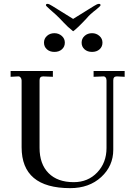

<svg xmlns="http://www.w3.org/2000/svg" viewBox="-20 -965 691 995"><path d="M344 10Q92 10 92 -202V-548Q92 -557 86.5 -563.5Q81 -570 73 -569L35 -567V-597H254V-567L205 -569H203Q185 -569 185 -549V-199Q185 -115 231.5 -68Q278 -21 362 -21Q436 -21 484 -71.5Q532 -122 532 -198V-548Q532 -558 527 -564Q522 -570 514 -569L465 -567V-597H626V-567L587 -569H585Q567 -569 567 -549V-189Q567 -105 504.5 -47.5Q442 10 344 10ZM359 -803Q358 -803 332 -826L310 -848L289 -870Q276 -884 240 -915Q229 -925 225 -929Q218 -935 218 -938Q218 -945 226 -945Q234 -945 251 -934L359 -867L467 -934Q484 -945 493 -945Q501 -945 501 -938Q501 -935 494 -929Q490 -925 478 -915Q446 -891 429 -870L408 -848L386 -826Q361 -803 359 -803ZM262 -793Q284 -793 300 -779Q316 -765 316 -744Q316 -723 301 -709.5Q286 -696 262 -696Q238 -696 223 -709.5Q208 -723 208 -744Q208 -765 223.5 -779Q239 -793 262 -793ZM457 -793Q479 -793 495 -779Q511 -765 511 -744Q511 -723 496 -709.5Q481 -696 457 -696Q433 -696 418 -709.5Q403 -723 403 -744Q403 -765 418.5 -779Q434 -793 457 -793Z"/></svg>

Font: UnnaRegular
Style: Regular
Weight: 400
Designer: Jorge de Buen Unna
Foundry: Omnibus-Type
Version: Version 2.008;hotconv 1.0.109;makeotfexe 2.5.65596